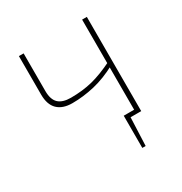

<svg xmlns="http://www.w3.org/2000/svg" viewBox="-149 -592 803 847"><g transform="rotate(-30 252.5 -168.5)"><path d="M334 -21H400V0H334ZM334 -5H357L351 143H334ZM89 -480V-288Q89 -245 109.5 -225.5Q130 -206 172 -206Q232 -206 282 -218.5Q332 -231 397 -263L398 -242Q337 -209 279.5 -195.5Q222 -182 166 -182Q117 -182 91 -207.5Q65 -233 65 -284V-480ZM411 -480V0H387V-480Z"/></g></svg>

Font: Exo 2 Thin
Style: Regular
Weight: 250
Designer: Natanael Gama
Foundry: Natanael Gama
Version: Version 2.010